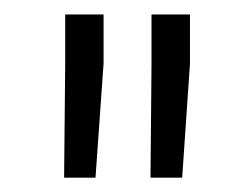

<svg xmlns="http://www.w3.org/2000/svg" viewBox="-20 -770 337 266"><path d="M123.5 -682.1 112.3 -523.9H68.8L70.3 -679.2V-750H123.5ZM243.2 -682.1 232.4 -523.9H188.5L189.9 -681.2V-750H243.2Z"/></svg>

Font: Heebo Light
Style: Regular
Weight: 300
Designer: Oded Ezer
Foundry: Ezer Type House
Version: Version 3.100